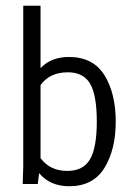

<svg xmlns="http://www.w3.org/2000/svg" viewBox="-20 -645 478 673"><path d="M385.7 -218.8Q385.7 -121.1 346.2 -56.6Q306.6 7.8 222.7 7.8Q155.3 7.8 117.2 -38.1L112.3 0H59.6L61.5 -62.5V-625H122.1V-406.2Q159.2 -445.3 221.7 -445.3Q306.6 -445.3 346.2 -381.3Q385.7 -317.4 385.7 -218.8ZM319.3 -218.8Q319.3 -311.5 295.9 -351.6Q272.5 -391.6 217.8 -391.6Q154.3 -391.6 122.1 -346.7V-90.8Q155.3 -45.9 215.8 -45.9Q271.5 -45.9 295.4 -86.4Q319.3 -127 319.3 -218.8Z"/></svg>

Font: Sudo Light
Style: Regular
Weight: 300
Monospace: yes
Designer: Jens Kutilek
Foundry: Jens Kutilek
Version: Version 0.040